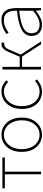

<svg xmlns="http://www.w3.org/2000/svg" viewBox="993 -1573 593 2619"><g transform="rotate(-90 1289.5 -263.5)"><path d="M222 0V-494H29V-527H451V-494H257V0Z M761 13Q698 13 644.5 -19.5Q591 -52 559 -113.5Q527 -175 527 -262Q527 -351 559 -413Q591 -475 644.5 -507.5Q698 -540 761 -540Q808 -540 850.5 -521.5Q893 -503 925.5 -467.5Q958 -432 976.5 -380Q995 -328 995 -262Q995 -175 962.5 -113.5Q930 -52 877 -19.5Q824 13 761 13ZM761 -20Q817 -20 861.5 -50.5Q906 -81 932 -135.5Q958 -190 958 -262Q958 -335 932 -390Q906 -445 861.5 -476Q817 -507 761 -507Q705 -507 660.5 -476Q616 -445 590.5 -390Q565 -335 565 -262Q565 -190 590.5 -135.5Q616 -81 660.5 -50.5Q705 -20 761 -20Z M1349 13Q1282 13 1228.5 -19.5Q1175 -52 1144 -113.5Q1113 -175 1113 -262Q1113 -351 1146 -413Q1179 -475 1233 -507.5Q1287 -540 1350 -540Q1404 -540 1441 -519.5Q1478 -499 1504 -474L1481 -448Q1455 -473 1423 -490Q1391 -507 1350 -507Q1294 -507 1249 -476Q1204 -445 1177.5 -390Q1151 -335 1151 -262Q1151 -190 1176 -135.5Q1201 -81 1245.5 -50.5Q1290 -20 1350 -20Q1394 -20 1431 -38.5Q1468 -57 1496 -83L1517 -57Q1484 -28 1442 -7.5Q1400 13 1349 13Z M1651 0V-527H1687V-291H1825L1883 -426Q1904 -476 1922 -500Q1940 -524 1958.5 -532Q1977 -540 1998 -540Q2005 -540 2011.5 -539Q2018 -538 2021 -536L2012 -500Q2008 -502 2005 -502Q2002 -502 1996 -502Q1982 -502 1969 -496.5Q1956 -491 1942.5 -472.5Q1929 -454 1913 -415L1854 -277L2034 0H1995L1828 -259H1687V0Z M2261 13Q2220 13 2185.5 -2Q2151 -17 2130 -48.5Q2109 -80 2109 -130Q2109 -218 2192 -263.5Q2275 -309 2453 -329Q2455 -372 2445.5 -412.5Q2436 -453 2408 -480Q2380 -507 2325 -507Q2269 -507 2224 -485Q2179 -463 2153 -443L2135 -472Q2152 -484 2180.5 -500Q2209 -516 2246.5 -528Q2284 -540 2327 -540Q2389 -540 2424.5 -512.5Q2460 -485 2474.5 -440Q2489 -395 2489 -341V0H2459L2454 -70H2451Q2411 -37 2362.5 -12Q2314 13 2261 13ZM2264 -20Q2311 -20 2356 -42.5Q2401 -65 2453 -109V-298Q2339 -286 2271.5 -263.5Q2204 -241 2175 -208.5Q2146 -176 2146 -131Q2146 -70 2181 -45Q2216 -20 2264 -20Z"/></g></svg>

Font: Shanggu Sans SC VF
Style: Regular
Weight: 250
Designer: GuiWonder
Version: Version 1.021